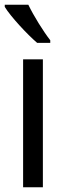

<svg xmlns="http://www.w3.org/2000/svg" viewBox="-26 -786 271 806"><path d="M93 -766H-6V-757C19 -716 89 -641 130 -606H185V-617C156 -654 115 -720 93 -766ZM154 0V-537H71V0Z"/></svg>

Font: Noto Sans Khmer UI Condensed
Style: Regular
Weight: 400
Width: 3
Designer: Danh Hong and the Monotype Design Team
Foundry: Monotype Imaging Inc.
Version: Version 2.002